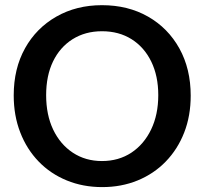

<svg xmlns="http://www.w3.org/2000/svg" viewBox="-20 -727 805 756"><path d="M78.5 -536.7C48.8 -483.5 34 -421.7 34 -351.4C34 -298.5 42.5 -249.9 59.7 -205.7C76.7 -161.5 101 -123.3 132.2 -91C163.4 -58.7 200.4 -33.9 243 -16.5C285.6 1 332.1 9.7 382.5 9.7C432.9 9.7 479.2 1 521.9 -16.5C564.4 -33.9 601.4 -58.7 632.7 -91C664 -123.3 688.2 -161.3 705.3 -205.2C722.4 -249.1 730.9 -297.5 730.9 -350.4C730.9 -420.7 716 -482.7 686.3 -536.3C656.6 -589.8 615.5 -631.6 562.9 -661.6C510.4 -691.6 449.9 -706.6 381.4 -706.6C314.3 -706.6 254.5 -691.6 201.9 -661.6C149.3 -631.6 108.1 -590 78.4 -536.7ZM265.8 -572.6C299.1 -593.5 337.6 -604 381.5 -604C426.1 -604 464.9 -593.5 498.1 -572.6C531.4 -551.6 557.2 -522.2 575.6 -484.5C594 -446.7 603.2 -402.7 603.2 -352.3C603.2 -301.4 593.8 -256.3 575.1 -217.3C556.4 -178.3 530.4 -147.8 497.2 -125.8C463.9 -103.9 425.3 -92.9 381.4 -92.9C338.2 -92.9 299.9 -103.9 266.7 -125.8C233.5 -147.8 207.8 -178.1 189.3 -216.8C170.9 -255.5 161.7 -300.7 161.7 -352.3C161.7 -403.3 170.7 -447.5 188.8 -485C206.9 -522.4 232.5 -551.6 265.7 -572.6Z"/></svg>

Font: Diatome Semibold
Style: Regular
Weight: 600
Designer: 15.100.17
Foundry: 15.100.17
Version: Version 1.005;Fontself Maker 3.5.8